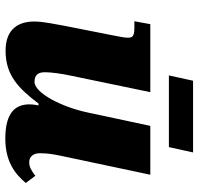

<svg xmlns="http://www.w3.org/2000/svg" viewBox="-32 -705 747 723"><g transform="rotate(90 341.5 -343.5)"><path d="M264 -606H534L554 -697H284ZM502 10C590 10 636 -28 669 -67L642 -103C622 -88 609 -80 591 -80C570 -80 557 -95 557 -120C557 -150 561 -171 567 -201L638 -536H454L404 -302C384 -205 331 -100 288 -100C263 -100 252 -113 252 -139C252 -162 257 -200 265 -237L327 -536H71L60 -476H84C117 -476 122 -469 122 -451C122 -438 118 -422 112 -389L77 -212C71 -177 61 -133 61 -99C61 -42 87 9 171 9C263 9 312 -39 370 -115H377C375 -106 373 -92 373 -81C373 -32 399 10 502 10Z"/></g></svg>

Font: Noto Serif SemiCondensed Black
Style: Italic
Weight: 900
Width: 4
Italic angle: -12°
Designer: Monotype Design Team
Foundry: Monotype Imaging Inc.
Version: Version 2.014